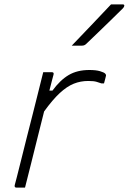

<svg xmlns="http://www.w3.org/2000/svg" viewBox="-20 -855 587 875"><path d="M94 0H55Q45 0 47 -11Q49 -18 57 -49Q65 -80 76.5 -126.5Q88 -173 101.5 -226.5Q115 -280 128.5 -332.5Q142 -385 152 -426L177 -526H216Q227 -526 224 -515Q223 -512 218 -492.5Q213 -473 205 -442H219Q254 -490 293 -513Q332 -536 387 -536Q418 -536 436 -530.5Q454 -525 459 -520Q464 -515 463 -510Q461 -501 459 -493.5Q457 -486 454 -475H442Q433 -478 420.5 -482Q408 -486 382 -486Q347 -486 316 -473.5Q285 -461 252.5 -431Q220 -401 181 -347Q167 -292 151.5 -229.5Q136 -167 121 -107Q106 -47 94 0ZM486 -835H539Q547 -835 546.5 -829Q546 -823 540 -817Q509 -787 485 -763Q461 -739 435 -714.5Q409 -690 373 -655Q365 -647 354 -647H307Q350 -692 396 -740Q442 -788 486 -835Z"/></svg>

Font: Recursive Sn Lnr St Lt
Style: Italic
Weight: 300
Italic angle: -15°
Version: Version 1.079;hotconv 1.0.112;makeotfexe 2.5.65598; ttfautoh